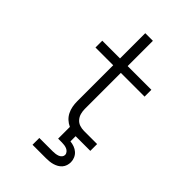

<svg xmlns="http://www.w3.org/2000/svg" viewBox="-278 -836 1156 1156"><g transform="rotate(45 300.0 -257.5)"><path d="M237 220V162H352Q363 162 373.5 160.5Q384 159 394 155.5Q404 152 411.5 143.5Q419 135 419 124Q419 114 411.5 105Q404 96 394 92Q384 88 373.5 86.5Q363 85 352 85H320V-15Q300 -24 284.5 -38.5Q269 -53 259.5 -72Q250 -91 246 -112Q242 -133 242 -155V-462H91V-520H242V-735H307V-520H509V-462H307V-155Q307 -136 312 -117.5Q317 -99 329.5 -84.5Q342 -70 360 -64Q378 -58 397 -58H509V0H397Q394 0 391 0Q388 0 384 0V44Q402 46 418.5 52Q435 58 448 69.5Q461 81 468 97.5Q475 114 475 131Q475 145 470.5 159Q466 173 456.5 184Q447 195 434.5 202Q422 209 408.5 213Q395 217 380.5 218.5Q366 220 352 220Z"/></g></svg>

Font: Iosevka SS04 Light Extended
Style: Regular
Weight: 300
Width: 7
Monospace: yes
Designer: Belleve Invis
Foundry: Belleve Invis
Version: Version 19.0.0; ttfautohint (v1.8.4)